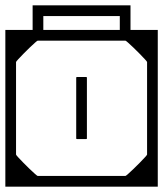

<svg xmlns="http://www.w3.org/2000/svg" viewBox="-40 -698 610 718"><path d="M-20 -279H20V-120Q20 -118.5 27.8 -110Q35.5 -101.5 47 -89.8Q58.5 -78 70.5 -66.5Q82.5 -55 91 -47.5Q99.5 -40 101 -40Q101 -40 101 -40Q101 -40 101 -40Q101 -40 101 -40Q101 -40 118.2 -40Q135.5 -40 161 -40Q186.5 -40 212 -40Q237.5 -40 254.8 -40Q272 -40 272 -40Q272 -30.5 272 -20.2Q272 -10 272 0Q272 0 272 0Q272 0 272 0Q272 0 272 0Q272 0 272 0Q272 0 272 0Q268.5 0 246 0Q223.5 0 190.2 0Q157 0 120.8 0Q84.5 0 52.5 0Q20.5 0 0.2 0Q-20 0 -20 0Q-20 0 -20 0Q-20 0 -20 0Q-20 0 -20 0Q-20 0 -20 0Q-20 0 -20 -20.2Q-20 -40.5 -20 -72.2Q-20 -104 -20 -139.5Q-20 -175 -20 -206.8Q-20 -238.5 -20 -258.8Q-20 -279 -20 -279ZM550 -279Q550 -279 550 -258.8Q550 -238.5 550 -206.8Q550 -175 550 -139.5Q550 -104 550 -72.2Q550 -40.5 550 -20.2Q550 0 550 0Q550 0 550 0Q550 0 550 0Q550 0 550 0Q550 0 550 0Q550 0 529.8 0Q509.5 0 477.5 0Q445.5 0 409.2 0Q373 0 339.8 0Q306.5 0 284 0Q261.5 0 258 0Q258 0 258 0Q258 0 258 0Q258 0 258 0Q258 0 258 0Q258 0 258 0Q258 -10 258 -20.2Q258 -30.5 258 -40Q258 -40 275.2 -40Q292.5 -40 318 -40Q343.5 -40 369 -40Q394.5 -40 411.8 -40Q429 -40 429 -40Q429 -40 429 -40Q429 -40 429 -40Q429 -40 429 -40Q430.5 -40 439 -47.5Q447.5 -55 459.5 -66.5Q471.5 -78 483 -89.8Q494.5 -101.5 502.2 -110Q510 -118.5 510 -120V-279ZM-20 -307Q-20 -307 -20 -327.2Q-20 -347.5 -20 -379.2Q-20 -411 -20 -446.5Q-20 -482 -20 -513.8Q-20 -545.5 -20 -565.8Q-20 -586 -20 -586Q-20 -586 -20 -586Q-20 -586 -20 -586Q-20 -586 -20 -586Q-20 -586 -20 -586Q-20 -586 0.2 -586Q20.5 -586 52.5 -586Q84.5 -586 120.8 -586Q157 -586 190.2 -586Q223.5 -586 246 -586Q268.5 -586 272 -586Q272 -586 272 -586Q272 -586 272 -586Q272 -586 272 -586Q272 -586 272 -586Q272 -586 272 -586Q272 -576.5 272 -566.2Q272 -556 272 -546Q272 -546 254.8 -546Q237.5 -546 212 -546Q186.5 -546 161 -546Q135.5 -546 118.2 -546Q101 -546 101 -546Q101 -546 101 -546Q101 -546 101 -546Q101 -546 101 -546Q99.5 -546 91 -538.5Q82.5 -531 70.5 -519.5Q58.5 -508 47 -496.2Q35.5 -484.5 27.8 -476Q20 -467.5 20 -466V-307ZM550 -307H510V-466Q510 -467.5 502.2 -476Q494.5 -484.5 483 -496.2Q471.5 -508 459.5 -519.5Q447.5 -531 439 -538.5Q430.5 -546 429 -546Q429 -546 429 -546Q429 -546 429 -546Q429 -546 429 -546Q429 -546 411.8 -546Q394.5 -546 369 -546Q343.5 -546 318 -546Q292.5 -546 275.2 -546Q258 -546 258 -546Q258 -556 258 -566.2Q258 -576.5 258 -586Q258 -586 258 -586Q258 -586 258 -586Q258 -586 258 -586Q258 -586 258 -586Q258 -586 258 -586Q261.5 -586 284 -586Q306.5 -586 339.8 -586Q373 -586 409.2 -586Q445.5 -586 477.5 -586Q509.5 -586 529.8 -586Q550 -586 550 -586Q550 -586 550 -586Q550 -586 550 -586Q550 -586 550 -586Q550 -586 550 -586Q550 -586 550 -565.8Q550 -545.5 550 -513.8Q550 -482 550 -446.5Q550 -411 550 -379.2Q550 -347.5 550 -327.2Q550 -307 550 -307ZM550 -188H510Q510 -188 510 -203.8Q510 -219.5 510 -240.5Q510 -261.5 510 -277.2Q510 -293 510 -293Q510 -293 510 -293Q510 -293 510 -293Q510 -293 510 -293Q510 -293 510 -293Q510 -293 510 -308.8Q510 -324.5 510 -345.5Q510 -366.5 510 -382.2Q510 -398 510 -398H550ZM-20 -188V-398H20Q20 -398 20 -382.2Q20 -366.5 20 -345.5Q20 -324.5 20 -308.8Q20 -293 20 -293Q20 -293 20 -293Q20 -293 20 -293Q20 -293 20 -293Q20 -293 20 -293Q20 -293 20 -277.2Q20 -261.5 20 -240.5Q20 -219.5 20 -203.8Q20 -188 20 -188ZM245 -288Q245 -288 245 -300Q245 -312 245 -329.5Q245 -347 245 -364.5Q245 -382 245 -394Q245 -406 245 -406Q245 -406 245 -406Q245 -406 245 -406Q245 -408 245.2 -408.8Q245.5 -409.5 246.2 -409.8Q247 -410 249 -410Q254.5 -410 259.8 -410Q265 -410 270.2 -410Q275.5 -410 281 -410Q283 -410 283.8 -409.8Q284.5 -409.5 284.8 -408.8Q285 -408 285 -406Q285 -406 285 -406Q285 -406 285 -406Q285 -406 285 -394Q285 -382 285 -364.5Q285 -347 285 -329.5Q285 -312 285 -300Q285 -288 285 -288Q285 -288 285 -280.2Q285 -272.5 285 -260.5Q285 -248.5 285 -235Q285 -221.5 285 -209.5Q285 -197.5 285 -189.8Q285 -182 285 -182Q285 -182 285 -182Q285 -182 285 -182Q285 -180 284.8 -179.2Q284.5 -178.5 283.8 -178.2Q283 -178 281 -178Q273 -178 265.2 -178Q257.5 -178 249 -178Q247 -178 246.2 -178.2Q245.5 -178.5 245.2 -179.2Q245 -180 245 -182Q245 -182 245 -182Q245 -182 245 -182Q245 -182 245 -189.8Q245 -197.5 245 -209.5Q245 -221.5 245 -235Q245 -248.5 245 -260.5Q245 -272.5 245 -280.2Q245 -288 245 -288ZM408 -565Q408 -582.5 408 -596.8Q408 -611 408 -638Q408 -638 408 -638Q408 -638 408 -638Q408 -638 408 -638Q337 -638 265.2 -638Q193.5 -638 122 -638Q122 -638 122 -638Q122 -638 122 -638Q122 -638 122 -638Q122 -611 122 -596.8Q122 -582.5 122 -565H82Q82 -574.5 82 -585.5Q82 -596.5 82 -617.5Q82 -638.5 82 -678Q82 -678 82 -678Q82 -678 82 -678Q82 -678 82 -678Q173.5 -678 265 -678Q356.5 -678 448 -678Q448 -678 448 -678Q448 -678 448 -678Q448 -678 448 -678Q448 -636.5 448 -615.2Q448 -594 448 -583.8Q448 -573.5 448 -565Z"/></svg>

Font: Honk
Style: Regular
Weight: 400
Designer: Noopur Datye & Yesha Goshar
Foundry: Ek Type
Version: Version 1.000